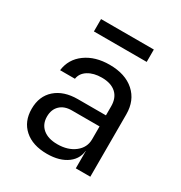

<svg xmlns="http://www.w3.org/2000/svg" viewBox="-176 -872 952 1008"><g transform="rotate(30 300.0 -367.5)"><path d="M252 10Q165 10 115 -34.5Q65 -79 65 -155Q65 -232 115 -276Q165 -320 250 -320H420V-375Q420 -426 389.5 -453.5Q359 -481 303 -481Q254 -481 221 -460.5Q188 -440 183 -405H93Q102 -476 160 -518Q218 -560 305 -560Q400 -560 455 -511Q510 -462 510 -378V0H422V-105H407L422 -120Q422 -60 375.5 -25Q329 10 252 10ZM274 -61Q338 -61 379 -93Q420 -125 420 -175V-253H252Q207 -253 181 -228Q155 -203 155 -160Q155 -114 186.5 -87.5Q218 -61 274 -61ZM145 -670V-745H465V-670Z"/></g></svg>

Font: JetBrains Mono Zero
Style: Regular-Zero
Weight: 400
Designer: Philipp Nurullin, Konstantin Bulenkov
Foundry: JetBrains
Version: Version 2.211